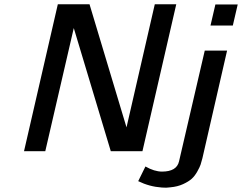

<svg xmlns="http://www.w3.org/2000/svg" viewBox="-20 -710 1138 903"><path d="M630 142 664 73Q706 97 742 97Q811 97 822 49L943 -472H1048L932 34Q927 53 923.5 64Q920 75 908 96.5Q896 118 881.5 131Q867 144 841 156Q815 168 781 171Q763 174 741 172Q683 168 630 142ZM970 -590 993 -689H1098L1075 -590ZM93 1 252 -690H401L575 -111L708 -690H809L650 1H501L327 -578L193 1Z"/></svg>

Font: Coval
Style: Medium Italic
Weight: 500
Foundry: Context Ltd
Version: Version 001.000